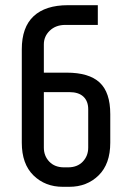

<svg xmlns="http://www.w3.org/2000/svg" viewBox="-20 -720 510 740"><path d="M247 0H222Q154 0 109 -44Q64 -88 64 -170V-530Q64 -615 109.5 -657.5Q155 -700 242 -700H357V-624H232Q195 -624 172 -602Q149 -580 149 -549V-440H237Q323 -440 364 -402Q405 -364 405 -280V-170Q405 -88 360 -44Q315 0 247 0ZM149 -151Q149 -119 170 -97Q191 -75 227 -75H242Q278 -75 299 -97Q320 -119 320 -151V-299Q320 -330 301.5 -347.5Q283 -365 247 -365H149Z"/></svg>

Font: Share Tech
Style: Regular
Weight: 400
Designer: Ralph du Carrois
Foundry: Carrois Type Design
Version: Version 1.100